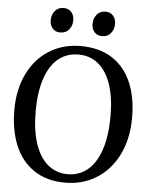

<svg xmlns="http://www.w3.org/2000/svg" viewBox="-62 -1005 830 1065"><g transform="rotate(5 352.5 -472.0)"><path d="M25.5 -366.5Q25.5 -482.5 68.8 -569.8Q112 -657 188.2 -704.2Q264.5 -751.5 361.5 -751.5Q465.5 -751.5 536.8 -705.8Q608 -660 644 -576.8Q680 -493.5 680 -380.5Q680 -263.5 636.5 -174.8Q593 -86 516 -37.5Q439 11 341.5 11Q238.5 11 167.5 -36.5Q96.5 -84 61 -169.2Q25.5 -254.5 25.5 -366.5ZM144 -366.5Q144 -265.5 168.2 -191.2Q192.5 -117 239 -77Q285.5 -37 351 -37Q414.5 -37 461.5 -75.8Q508.5 -114.5 534.2 -191.5Q560 -268.5 560 -380Q560 -480 536 -552.8Q512 -625.5 465.5 -664.5Q419 -703.5 353.5 -703.5Q289.5 -703.5 242.5 -666Q195.5 -628.5 169.8 -553Q144 -477.5 144 -366.5ZM241 -816.5Q214 -816.5 198.5 -834.5Q183 -852.5 183 -880Q183 -910 200.8 -931.8Q218.5 -953.5 248.5 -953.5H249.5Q276.5 -953.5 292.2 -935.5Q308 -917.5 308 -890Q308 -860 290.2 -838.2Q272.5 -816.5 242 -816.5ZM474 -816.5Q447 -816.5 431.5 -834.5Q416 -852.5 416 -880Q416 -910 433.8 -931.8Q451.5 -953.5 481.5 -953.5H482.5Q509.5 -953.5 525 -935.5Q540.5 -917.5 540.5 -890Q540.5 -860 522.8 -838.2Q505 -816.5 475 -816.5Z"/></g></svg>

Font: Merriweather 12pt
Style: Regular
Weight: 400
Designer: Eben Sorkin
Foundry: Eben Sorkin
Version: Version 2.100